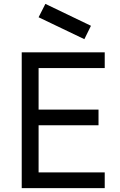

<svg xmlns="http://www.w3.org/2000/svg" viewBox="-20 -970 620 990"><path d="M92 -700H520V-619H179V-405H488V-324H179V-81H520V0H92ZM179 -881 214 -950 449 -837 415 -768Z"/></svg>

Font: NT Somic
Style: Regular
Weight: 400
Designer: Ravid Balaliev — lead type designer, mastering
Michael Voronin — secret advisor, marketing
Ivan Kovalenko — best boy
Foundry: NT Type
Version: Version 0.7